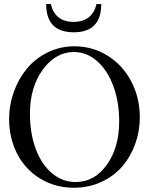

<svg xmlns="http://www.w3.org/2000/svg" viewBox="-20 -902 727 936"><path d="M205.1 -882.3H228Q236.8 -840.8 264.6 -818.1Q292.5 -795.4 338.9 -795.4Q384.8 -795.4 412.8 -817.9Q440.9 -840.3 450.2 -882.3H473.6Q473.6 -744.6 339.4 -744.6Q205.1 -744.6 205.1 -882.3ZM340.8 13.2Q247.6 13.2 174.8 -32Q102.1 -77.1 63.2 -153.3Q24.4 -229.5 24.4 -321.8Q24.4 -390.6 47.6 -454.6Q70.8 -518.6 111.6 -567.9Q152.3 -617.2 212.6 -646.7Q272.9 -676.3 342.8 -676.3Q432.1 -676.3 505.6 -629.9Q579.1 -583.5 620.4 -504.2Q661.6 -424.8 661.6 -330.1Q661.6 -261.7 638.9 -199.5Q616.2 -137.2 575.4 -90.1Q534.7 -43 473.6 -14.9Q412.6 13.2 340.8 13.2ZM349.1 -14.6Q440.9 -14.6 501 -98.9Q561 -183.1 561 -310.5Q561 -404.3 532.7 -481.7Q504.4 -559.1 453.6 -603.8Q402.8 -648.4 340.8 -648.4Q251 -648.4 188.5 -562.5Q126 -476.6 126 -347.7Q126 -252.9 153.8 -177.2Q181.6 -101.6 232.7 -58.1Q283.7 -14.6 349.1 -14.6Z"/></svg>

Font: Elstob 18pt
Style: Regular
Weight: 400
Designer: Peter S. Baker
Version: Version 1.015